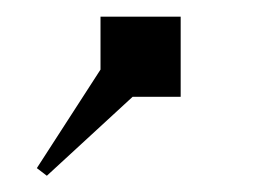

<svg xmlns="http://www.w3.org/2000/svg" viewBox="-20 -118 313 234"><path d="M37.1 96.2 24.9 86.9 102.5 -33.2V-97.7H200.2V0H141.6Z"/></svg>

Font: Kay Pho Du
Style: Regular
Weight: 400
Designer: Victor Gaultney, Khu Oo Reh
Foundry: SIL International
Version: Version 3.000